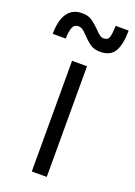

<svg xmlns="http://www.w3.org/2000/svg" viewBox="-173 -765 576 820"><g transform="rotate(20 115.0 -354.5)"><path d="M150 -503V0H82V-503ZM54 -709Q80 -709 97 -698Q114 -687 135 -666Q148 -652 157 -645.5Q166 -639 176 -639Q195 -639 200 -655Q205 -671 206 -707H265Q265 -645 246.5 -612.5Q228 -580 181 -580Q155 -580 138 -591Q121 -602 101 -623Q87 -638 78 -644.5Q69 -651 57 -651Q39 -651 32 -634Q25 -617 24 -583H-35Q-35 -644 -12.5 -676.5Q10 -709 54 -709Z"/></g></svg>

Font: Museo Sans Light
Style: Regular
Weight: 300
Designer: Jos Buivenga
Foundry: Jos Buivenga & Rosetta Type Foundry (extension, remastering)
Version: Version 3.600;PS 1.000;hotconv 1.0.88;makeotf.lib2.5.647800;